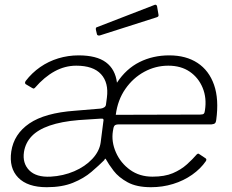

<svg xmlns="http://www.w3.org/2000/svg" viewBox="-20 -771 968 801"><path d="M475 -252Q462 -252 457.5 -246.5Q453 -241 451 -224Q444 -180 463.5 -135.5Q483 -91 522.5 -62.5Q562 -34 616 -34Q667 -34 701 -48.5Q735 -63 759.5 -85Q784 -107 801 -127Q806 -131 808 -130Q810 -129 813 -127L837 -111Q839 -110 840.5 -107Q842 -104 839 -99Q817 -67 781.5 -42Q746 -17 702 -3.5Q658 10 610 10Q550 10 512.5 -10.5Q475 -31 454 -58.5Q433 -86 421 -108Q419 -110 417.5 -108Q416 -106 415 -103Q393 -81 361.5 -54Q330 -27 284.5 -8.5Q239 10 175 10Q95 10 56 -30Q17 -70 27 -139Q38 -212 102.5 -256Q167 -300 292 -309L400 -318Q408 -319 414.5 -323Q421 -327 422 -334L426 -364Q434 -426 401.5 -461.5Q369 -497 298 -497Q251 -497 208 -473.5Q165 -450 126 -405Q122 -401 119.5 -401.5Q117 -402 114 -404L87 -420Q85 -422 84.5 -425Q84 -428 87 -433Q113 -467 147.5 -491Q182 -515 223 -527.5Q264 -540 308 -540Q383 -540 422 -511Q461 -482 468 -426Q506 -484 562 -512Q618 -540 686 -540Q756 -540 804 -508.5Q852 -477 873 -417Q894 -357 882 -270Q881 -261 877 -257Q873 -253 862 -252H475ZM682 -497Q629 -497 582 -471.5Q535 -446 503 -400Q471 -354 463 -292L815 -293Q827 -293 830.5 -297Q834 -301 835 -311Q843 -362 825.5 -404.5Q808 -447 771.5 -472Q735 -497 682 -497ZM411 -263Q413 -271 411 -274Q409 -277 399 -276L308 -270Q236 -264 187 -247Q138 -230 112 -202.5Q86 -175 80 -137Q73 -90 102 -60.5Q131 -31 191 -34Q244 -37 289.5 -56.5Q335 -76 365 -108Q395 -140 400 -177L411 -263ZM635 -746 641 -711Q642 -707 641 -704Q640 -701 634 -699L396 -623Q391 -622 387.5 -624Q384 -626 384 -630L380 -647Q379 -656 383 -657L626 -751Q628 -752 631 -750.5Q634 -749 635 -746Z"/></svg>

Font: Libre Franklin ExtraLight
Style: Italic
Weight: 250
Italic angle: -8°
Designer: Pablo Impallari, Rodrigo Fuenzalida, Nhung Nguyen
Foundry: Impallari Type
Version: Version 3.000